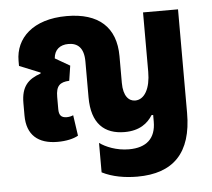

<svg xmlns="http://www.w3.org/2000/svg" viewBox="-51 -586 919 831"><g transform="rotate(-5 408.0 -170.5)"><path d="M513 189C669 189 751 107 751 -67V-517H599V-259C599 -187 573 -140 532 -140C505 -140 481 -163 481 -221V-337C481 -463 407 -530 268 -530C121 -530 44 -453 44 -355V-333L135 -296L134 -292C79 -273 49 -243 49 -171V-117C49 -33 97 9 182 9C219 9 251 2 272 -10L259 -100C251 -96 240 -94 231 -94C207 -94 197 -105 197 -132V-185C197 -233 214 -248 255 -250L265 -315L201 -352C204 -390 229 -409 265 -409C305 -409 332 -387 332 -327V-171C332 -57 387 -8 475 -8C540 -8 576 -37 597 -71H604V-42C604 31 563 68 487 68C433 68 386 48 360 29V157C405 180 460 189 513 189Z"/></g></svg>

Font: Noto Sans Thai UI Condensed Extra
Style: Regular
Weight: 800
Width: 3
Designer: Monotype Design Team
Foundry: Monotype Imaging Inc.
Version: Version 1.901